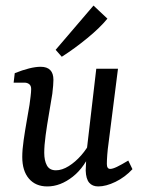

<svg xmlns="http://www.w3.org/2000/svg" viewBox="-20 -663 513 690"><path d="M150 7Q108 7 84 -21Q60 -49 60 -99Q60 -125 65 -159.5Q70 -194 76 -228Q82 -262 86 -286Q88 -301 90 -317Q92 -333 92 -343Q92 -355 85 -360.5Q78 -366 68 -366H29L33 -400Q60 -411 84 -417Q108 -423 126 -423Q172 -423 172 -376Q172 -368 171 -355.5Q170 -343 168 -326Q163 -294 156 -254Q149 -214 144 -177Q139 -140 139 -114Q139 -86 148.5 -68.5Q158 -51 181 -51Q203 -51 227 -66Q251 -81 272 -105Q293 -129 306 -156L312 -130Q286 -63 241.5 -28Q197 7 150 7ZM333 7Q312 7 300.5 -6.5Q289 -20 288 -50Q288 -62 289.5 -84.5Q291 -107 292 -125L326 -416H404L370 -148Q367 -127 365.5 -107Q364 -87 364 -74Q364 -56 376 -56Q385 -56 400.5 -63.5Q416 -71 441 -86L456 -55Q429 -26 395 -9.5Q361 7 333 7ZM180 -484 316 -643 366 -596Q340 -564 294.5 -526.5Q249 -489 202 -459Z"/></svg>

Font: Yrsa
Style: Italic
Weight: 400
Italic angle: -7.10001°
Designer: Anna Giedrys (Yrsa+Rasa design), David Brezina (Yrsa art-direction, Rasa art-direction, design)
Foundry: Rosetta Type Foundry
Version: Version 2.004